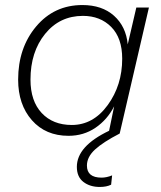

<svg xmlns="http://www.w3.org/2000/svg" viewBox="-20 -530 640 762"><path d="M455 0Q389 34 357 63.5Q325 93 325 127Q325 175 383 175Q403 175 425 166L421 203Q403 212 376 212Q337 212 311 192Q285 172 285 132Q285 50 413 -11L433 -108Q406 -55 359 -23Q312 9 252 9Q161 9 106.5 -53Q52 -115 52 -214Q52 -340 123.5 -425Q195 -510 307 -510Q385 -510 432.5 -467.5Q480 -425 487 -354L521 -500H571ZM265 -34Q350 -34 407.5 -113Q465 -192 465 -297Q465 -379 421.5 -423Q378 -467 309 -467Q217 -467 159 -395.5Q101 -324 101 -214Q101 -129 145.5 -81.5Q190 -34 265 -34Z"/></svg>

Font: Elaine Sans Light
Style: Italic
Weight: 300
Italic angle: -13°
Designer: Wei Huang
Foundry: Wei Huang
Version: Version 2.001;December 24, 2019;FontCreator 12.0.0.2547 64-b